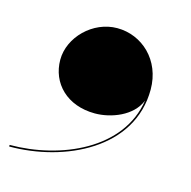

<svg xmlns="http://www.w3.org/2000/svg" viewBox="-100 -295 515 518"><g transform="rotate(15 158.0 -36.0)"><path d="M40.5 -106C40.5 -40.5 90 10 168 10C212.5 10 271.5 -11.5 290 -58.5C269 82 110.5 151.5 -32 151.5V156C123 156 297 74 297 -91C297 -173.5 236.5 -228 167.5 -228C99.5 -228 40.5 -169 40.5 -106Z"/></g></svg>

Font: Bodoni* 36pt Fatface
Style: Italic
Weight: 900
Italic angle: -13°
Version: Version 2.3